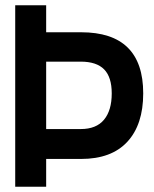

<svg xmlns="http://www.w3.org/2000/svg" viewBox="-20 -712 587 732"><path d="M288 -220Q347 -220 376.5 -255.5Q406 -291 406 -356Q406 -418 377 -447.5Q348 -477 288 -477H156V-220ZM289 -106H156V0H38V-692H156V-589H289Q526 -589 526 -356Q526 -237 465.5 -171.5Q405 -106 289 -106Z"/></svg>

Font: TypoPRO Titillium Text
Style: 800 wt
Weight: 800
Designer: Accademia di Belle Arti di Urbino and others
Foundry: Accademia di Belle Arti di Urbino and others.
Version: Version 25.000